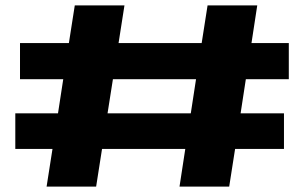

<svg xmlns="http://www.w3.org/2000/svg" viewBox="-20 -695 1143 715"><path d="M648.5 0 670 -140.5H360L338 0H153.5L175.5 -140.5H37V-273H196L215.5 -400H54.5V-534.5H236.5L258.5 -675H443.5L421.5 -534.5H731L753 -675H938L916.5 -534.5H1055.5V-400H895.5L876 -273H1037.5V-140.5H855.5L833.5 0ZM380.5 -273H690.5L710 -400H400.5Z"/></svg>

Font: Anybody UltraExpanded ExtraBold
Style: Regular
Weight: 800
Width: 9
Designer: Tyler Finck
Foundry: Etcetera Type Company
Version: Version 1.010; ttfautohint (v1.8.3) -l 8 -r 50 -G 200 -x 14 